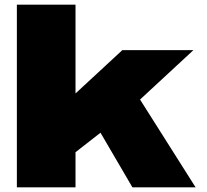

<svg xmlns="http://www.w3.org/2000/svg" viewBox="-20 -805 889 825"><path d="M409 -239.5 549 0H820.5L577.5 -384ZM52.5 0H304.5V-151L418 -239.5L575.5 -371.5L811 -589.5H505.5L304.5 -403.5V-785H52.5Z"/></svg>

Font: Anybody Expanded Black
Style: Regular
Weight: 900
Width: 7
Designer: Tyler Finck
Foundry: Etcetera Type Company
Version: Version 1.113;gftools[0.9.25]